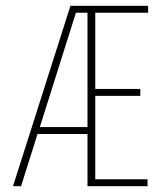

<svg xmlns="http://www.w3.org/2000/svg" viewBox="-20 -645 540 665"><path d="M25 0 224 -625H493V-601H310V-337H466V-313H310V-24H491V0H283V-181H110L53 0ZM118 -205H283V-601H243Z"/></svg>

Font: Inconsolata ExtraLight
Style: Regular
Weight: 200
Monospace: yes
Designer: Raph Levien, Cyreal, Brenton Simpson
Foundry: Raph Levien, Cyreal, Google
Version: Version 3.001; ttfautohint (v1.8.2.53-6de2)